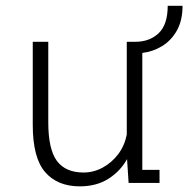

<svg xmlns="http://www.w3.org/2000/svg" viewBox="-20 -648 690 680"><path d="M262.5 12Q183.5 12 139.8 -38.5Q96 -89 96 -206V-500H151V-214.5Q151 -119.5 181.5 -78.2Q212 -37 276 -37Q311.5 -37 343.8 -54.5Q376 -72 398.8 -102.2Q421.5 -132.5 429 -171.5V-500H459Q510 -500 542 -530.5Q574 -561 574 -627.5H626.5Q626.5 -575.5 606.5 -540Q586.5 -504.5 554.2 -484.8Q522 -465 484 -460.5V-46.5H545V0H435.5L430 -84.5Q406.5 -42 364.2 -15Q322 12 262.5 12Z"/></svg>

Font: Trispace ExtraLight
Style: Regular
Weight: 200
Designer: Tyler Finck
Foundry: Etcetera Type Company
Version: Version 1.210; ttfautohint (v1.8.3)